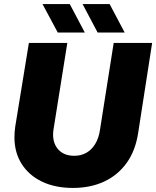

<svg xmlns="http://www.w3.org/2000/svg" viewBox="-20 -911 768 944"><path d="M339 13Q251 13 186.5 -18Q122 -49 86.5 -105Q51 -161 51 -236Q51 -250 52 -263Q53 -276 55 -289L122 -700H311L243 -274Q242 -267 241.5 -260.5Q241 -254 241 -248Q241 -218 253.5 -194.5Q266 -171 289 -158Q312 -145 345 -145Q379 -145 405 -160Q431 -175 448 -203Q465 -231 471 -269L539 -700H728L660 -262Q647 -172 603.5 -111Q560 -50 492.5 -18.5Q425 13 339 13ZM460 -751 386 -891H519L593 -751ZM264 -751 189 -891H323L397 -751Z"/></svg>

Font: MuseoModerno ExtraBold
Style: Italic
Weight: 800
Italic angle: -9°
Designer: Pablo Cosgaya, Héctor Gatti, Marcela Romero, and the Authors of The MuseoModerno Project.
Foundry: Omnibus-Type Team
Version: Version 1.003